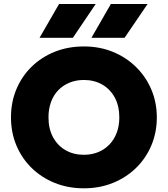

<svg xmlns="http://www.w3.org/2000/svg" viewBox="-20 -954 863 988"><path d="M411.5 15Q330 15 261.5 -12.8Q193 -40.5 142.5 -90Q92 -139.5 64.2 -206Q36.5 -272.5 36.5 -350Q36.5 -428 64.2 -494.5Q92 -561 142.5 -610.5Q193 -660 261.5 -687.5Q330 -715 411.5 -715Q493 -715 561.2 -687Q629.5 -659 680.2 -609Q731 -559 759 -492.8Q787 -426.5 787 -350Q787 -272.5 759 -206Q731 -139.5 680.2 -90Q629.5 -40.5 561.2 -12.8Q493 15 411.5 15ZM411.5 -157.5Q451.5 -157.5 484.8 -171Q518 -184.5 542.5 -209.8Q567 -235 580.5 -270.5Q594 -306 594 -350Q594 -409 570.5 -452.2Q547 -495.5 505.8 -519Q464.5 -542.5 411.5 -542.5Q372 -542.5 338.5 -529Q305 -515.5 280.5 -490.5Q256 -465.5 242.8 -429.8Q229.5 -394 229.5 -350Q229.5 -291 253 -247.8Q276.5 -204.5 317.5 -181Q358.5 -157.5 411.5 -157.5ZM450.5 -759.5 550.5 -933.5H739.5L621 -759.5ZM183.5 -759.5 284 -933.5H472.5L355 -759.5Z"/></svg>

Font: Geologica Cursive ExtraBold
Style: Regular
Weight: 800
Designer: Sindre Bremnes, Frode Helland
Foundry: Monokrom Skriftforlag AS
Version: Version 1.010;gftools[0.9.28]